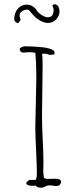

<svg xmlns="http://www.w3.org/2000/svg" viewBox="-20 -875 382 895"><path d="M65.4 -767.1 76.2 -782.2Q71.3 -798.3 71.3 -803.2Q71.3 -814.5 82.5 -822.3Q93.8 -830.1 108.4 -830.1L115.2 -827.1Q131.3 -808.1 140.6 -798.8Q151.4 -787.6 169.4 -777.8Q187.5 -768.1 204.1 -768.1Q217.8 -768.1 230 -775.4Q242.2 -782.7 249.8 -794.9Q257.3 -807.1 257.3 -820.8Q257.3 -835 251.5 -845Q245.6 -855 234.4 -855Q227.1 -855 224.1 -849.1Q225.1 -845.2 227.5 -840.3Q230 -833 230 -830.1Q230 -794.4 204.1 -794.4Q189.5 -794.4 171.9 -806.4Q154.3 -818.4 147 -833Q129.4 -853.5 104.5 -853.5Q80.1 -853.5 63.2 -834.5Q46.4 -815.4 46.4 -784.2Q46.4 -778.3 52.7 -772.7Q59.1 -767.1 65.4 -767.1ZM173.8 0Q180.2 0 190.9 -5.9Q202.6 -11.2 209.5 -11.2Q215.3 -11.2 226.1 -9.8Q235.8 -7.8 242.7 -7.8Q252 -7.8 258.3 -13.4Q264.6 -19 264.6 -27.8Q264.6 -42 234.9 -42Q226.6 -42 220.2 -41.5Q213.9 -41 205.6 -41Q183.6 -41 183.6 -50.8L184.6 -53.2Q181.6 -57.6 181.6 -81.1Q181.6 -91.8 182.1 -99.1L182.6 -111.8Q182.6 -153.3 179.2 -221.7Q175.8 -289.6 175.8 -331.1Q175.8 -370.6 177.2 -450.2Q178.7 -529.3 178.7 -568.8Q178.7 -613.3 175.8 -622.1L180.7 -625Q201.7 -625 209.5 -619.1L232.4 -621.1Q234.9 -627 234.9 -628.9Q234.9 -639.6 217.3 -646Q197.3 -653.3 171.4 -655.3Q128.4 -659.2 95.7 -659.2Q89.4 -659.2 80.6 -655Q71.8 -650.9 71.8 -647Q71.8 -629.9 90.8 -629.9L103 -630.9L114.7 -631.8Q135.3 -631.8 144.5 -628.9Q149.4 -583.5 149.4 -513.2Q149.4 -483.4 147 -397Q144.5 -310.1 144.5 -279.8Q144.5 -247.6 148.4 -170.4Q151.9 -102.5 151.9 -61Q151.9 -57.6 150.4 -49.3Q148.4 -42 148.4 -40L144.5 -36.1H115.7L109.9 -30.8Q105.5 -27.8 104 -25.4Q102.5 -22.9 102.5 -19Q108.4 -8.8 129.9 -8.8Q134.3 -8.8 138.2 -9.3Q141.6 -9.8 146.5 -9.8Q150.4 0 173.8 0Z"/></svg>

Font: Amatica SC
Style: Regular
Weight: 400
Designer: Vernon Adams, Ben Nathan
Foundry: newtypography
Version: Version 2.001